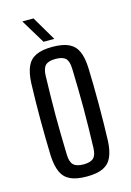

<svg xmlns="http://www.w3.org/2000/svg" viewBox="-117 -814 598 879"><g transform="rotate(-15 182.0 -374.0)"><path d="M182.5 7.2Q134 7.2 105 -6.4Q75.9 -20.1 62.6 -49.8Q49.2 -79.6 46.8 -127.8Q45.5 -166.7 44.8 -210.3Q44 -254 44 -299.3Q44 -344.6 44.7 -388.5Q45.4 -432.4 46.8 -472Q49.2 -520.4 62.5 -550.1Q75.8 -579.8 104.9 -593.5Q133.9 -607.2 182.5 -607.2Q231.5 -607.2 260.3 -593.5Q289 -579.7 302.3 -550Q315.5 -520.3 317.5 -472Q318.9 -433.1 319.6 -389.4Q320.3 -345.7 320.3 -300.6Q320.3 -255.5 319.6 -211.5Q318.9 -167.5 317.5 -127.8Q315.5 -80.2 302.3 -50.2Q289 -20.3 260.3 -6.5Q231.5 7.2 182.5 7.2ZM182.5 -50.3Q215.5 -50.3 229.8 -64.2Q244.1 -78 245 -112.5Q246.4 -164.4 247.4 -210.2Q248.3 -256 248.3 -300.1Q248.3 -344.2 247.4 -390Q246.4 -435.8 245 -487.3Q244.1 -522.1 230.2 -536.1Q216.3 -550.1 182.5 -550.1Q148.8 -550.1 134.6 -536.1Q120.3 -522.1 119.3 -487.3Q117.9 -435.8 117 -389.9Q116.1 -344.1 116.1 -299.9Q116.1 -255.6 117 -209.8Q117.9 -163.9 119.3 -112.5Q120.3 -78 135 -64.2Q149.6 -50.3 182.5 -50.3ZM150.1 -640 80.3 -755.2H133.4L201.3 -640Z"/></g></svg>

Font: Big Shoulders Display SC Thin
Style: Regular
Weight: 100
Designer: Patric King
Foundry: XO Type Co
Version: Version 2.002